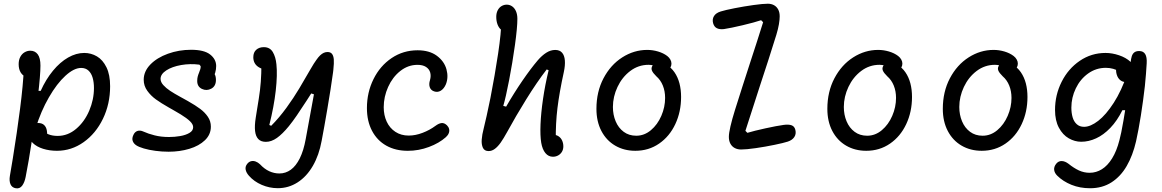

<svg xmlns="http://www.w3.org/2000/svg" viewBox="-20 -798 6240 1031"><path d="M134.8 -79.2Q134.8 -97.2 141.1 -110.2Q147.3 -123.3 158.8 -130.4Q170.2 -137.5 184.5 -137.5Q205.3 -137.5 216.8 -126.7Q228.3 -115.8 231.5 -97.3Q234.7 -78.8 231.7 -55.3H191V-104L197 -100.2Q219 -85.3 240.2 -76.8Q261.3 -68.2 289.5 -68.2Q344.2 -68.2 388.9 -106.1Q433.7 -144 459.1 -203.6Q484.5 -263.2 484.5 -325.3Q484.5 -356.2 477.5 -380.4Q470.5 -404.7 455.2 -418.9Q439.8 -433.2 415.7 -433.2Q377.3 -433.2 331.3 -391.2Q285.3 -349.3 242.6 -275.2Q199.8 -201.2 171.5 -109.7H134.7L162.3 -310H198.5Q226.5 -372.3 264.6 -418.4Q302.7 -464.5 345.8 -489.1Q389 -513.7 432.3 -513.7Q469.2 -513.7 500.6 -495.2Q532 -476.7 551.7 -436.6Q571.3 -396.5 571.3 -334.7Q571.3 -239.8 532.9 -160.4Q494.5 -81 429.1 -34.7Q363.7 11.7 285.8 11.7Q246 11.7 211.6 1Q177.2 -9.7 156 -30.2Q134.8 -50.7 134.8 -79.2ZM33.2 145.8Q43.7 85 48.7 53.5Q71.5 -87.7 87.8 -214.4Q104.2 -341.2 108.5 -436.8L128 -381.2Q103.3 -389.5 91.8 -407.7Q80.2 -425.8 80.2 -453.2Q80.2 -475.8 88.8 -492.2Q97.5 -508.7 112 -517.2Q126.5 -525.7 142.8 -525.7Q168.2 -525.7 182.7 -506.2Q197.2 -486.7 197.2 -445.8Q197.2 -395.7 184 -283.6Q170.8 -171.5 152.2 -49.2Q133.5 73.2 117.7 152.2Q112 181.5 99.2 198.8Q86.3 216.2 65.5 213Q44.2 209.8 36.3 191.3Q28.5 172.8 33.2 145.8Z M711.3 -18Q697.2 -27.5 692.5 -41.5Q687.8 -55.5 696.3 -73.3Q703.5 -89.8 718 -94.8Q732.5 -99.8 750.7 -91.3Q775.8 -79.8 810.4 -71.1Q845 -62.3 887.7 -62.3Q917.7 -62.3 947.2 -67.3Q976.7 -72.3 996.9 -84.1Q1017.2 -95.8 1017.2 -115Q1017.2 -130.5 1000.1 -147.1Q983 -163.7 950.7 -183.5Q934.5 -193 926.8 -197.6Q919 -202.2 903.3 -211.2L886.8 -220.5Q845 -244.2 817.4 -264.1Q789.8 -284 770.8 -310.6Q751.7 -337.2 751.7 -369.7Q751.7 -414.7 787.3 -451.5Q823 -488.3 881.8 -509.5Q940.7 -530.7 1005.8 -530.7Q1076.2 -530.7 1108.3 -505.4Q1140.5 -480.2 1140.8 -443.8Q1141 -407.5 1120 -372.7L1115.3 -416Q1127.3 -410 1133.4 -398.5Q1139.5 -387 1139.5 -368.7Q1139.5 -335.3 1114.5 -321.9Q1089.5 -308.5 1064.2 -320.6Q1039 -332.7 1039 -363Q1039 -376.2 1041.5 -386.2Q1044 -396.3 1049 -408.3Q1053.3 -419.5 1055.7 -426.9Q1058 -434.3 1057.5 -442.7L1050.8 -450.8Q1001.5 -457.2 952.9 -448.8Q904.3 -440.3 873.2 -420.2Q842.2 -400 842.2 -374.7Q842.2 -357.5 857 -341.1Q871.8 -324.7 893.6 -310.2Q915.3 -295.8 950.3 -276.7Q957.8 -272.3 964.2 -269.1Q970.5 -265.8 977.8 -261.5L988.3 -255.7Q1030.2 -232 1055.3 -213.1Q1080.5 -194.2 1096.4 -170.6Q1112.3 -147 1112.3 -118Q1112.3 -75.7 1080.6 -45.1Q1048.8 -14.5 996.9 1.1Q945 16.7 885.5 16.7Q849.2 16.7 814.2 11.9Q779.3 7.2 752.2 -0.8Q725 -8.8 711.3 -18Z M1317 146Q1302.3 129.7 1299.1 112.8Q1295.8 96 1308 81.2Q1317 70.2 1328.8 67.5Q1340.7 64.8 1352.9 69.3Q1365.2 73.8 1376.3 84.3Q1399.5 109.3 1425.8 121.4Q1452.2 133.5 1480.2 133.5Q1513.8 133.5 1541.6 113.4Q1569.3 93.3 1589.8 52.2Q1610.3 11 1621.5 -50.7L1670.8 -319L1680.5 -286.8L1651.2 -296.2Q1637.7 -273.7 1627 -258.3Q1595.8 -210.3 1573.8 -178.1Q1551.7 -145.8 1531 -120.3Q1496.8 -78.5 1467.1 -57.4Q1437.3 -36.3 1407.8 -36.3Q1381.3 -36.3 1367.1 -51.2Q1352.8 -66.2 1349.7 -94.6Q1346.5 -123 1353.2 -165.5Q1356.8 -189.7 1360.9 -214Q1365 -238.3 1369.5 -267.3Q1377.2 -315.3 1380.4 -358.8Q1383.7 -402.3 1383.7 -454L1403.5 -424Q1382.7 -428.7 1368.5 -437.7Q1354.3 -446.7 1347.2 -460.1Q1340.2 -473.5 1340.2 -490.5Q1340.2 -516.8 1356 -530.8Q1371.8 -544.8 1396.7 -544.8Q1429.3 -544.8 1444.9 -518.5Q1460.5 -492.2 1464.3 -452.7Q1470.3 -397.2 1460.7 -311.2Q1451 -225.3 1426.2 -126.8L1436.2 -122.5Q1479.2 -165.7 1518.1 -219.2Q1557 -272.8 1586.8 -322.8Q1616.5 -372.7 1646.8 -425.5Q1666.8 -460.3 1678.8 -476.3Q1689.2 -491.3 1698.8 -500.5Q1708.5 -509.7 1718.2 -514.2Q1728 -518.7 1738.8 -518.7Q1755 -518.7 1762.9 -508.5Q1770.8 -498.3 1772.4 -479.4Q1774 -460.5 1770 -423Q1769.7 -416.8 1768.5 -410Q1761.5 -358.8 1754.9 -317.2Q1748.3 -275.5 1737.2 -209.5Q1721.3 -116 1707.2 -42Q1693.2 35.2 1660 92.6Q1626.8 150 1578.3 181.2Q1529.8 212.5 1471.8 212.5Q1426.7 212.5 1385.3 194.6Q1344 176.7 1317 146Z M1950.3 -217.7Q1950.3 -301.8 1985.6 -373.1Q2020.8 -444.3 2083 -486.2Q2145.2 -528 2222.3 -528Q2286 -528 2325.8 -498.5Q2365.5 -469 2377.4 -425.9Q2389.3 -382.8 2374.2 -345Q2364 -321.5 2347.2 -311.2Q2330.5 -300.8 2311.5 -307.2Q2293.7 -313 2287.8 -329.5Q2282 -346 2289 -368Q2295.3 -390.5 2290 -409Q2284.7 -427.5 2267.3 -438.7Q2250 -449.8 2222 -449.8Q2171.2 -449.8 2129.5 -416.8Q2087.8 -383.8 2064.2 -331.1Q2040.5 -278.3 2040.5 -222.3Q2040.5 -179.2 2056.6 -144.6Q2072.7 -110 2103.2 -90Q2133.8 -70 2174.7 -70Q2211 -70 2249.2 -84.7Q2287.3 -99.3 2317.7 -121.8Q2336.5 -135.8 2351.3 -137.2Q2366.2 -138.7 2380.3 -124.8Q2389 -116.2 2391.6 -105.2Q2394.2 -94.3 2389.9 -83.1Q2385.7 -71.8 2374.3 -61.5Q2338.2 -29.3 2283.3 -8.8Q2228.5 11.8 2169.8 11.8Q2104 11.8 2054.5 -15.9Q2005 -43.7 1977.7 -95.6Q1950.3 -147.5 1950.3 -217.7Z M2886.3 -31.3Q2880 -69.3 2882.5 -130.7Q2885 -192 2896 -267.2Q2907 -342.5 2926 -420.8L2915.7 -425.2Q2862.5 -356.2 2805.5 -264.2Q2748.5 -172.3 2704.2 -90.8Q2684 -54.2 2668.7 -32.4Q2653.3 -10.7 2637.4 1.2Q2621.5 13.2 2603.7 13.2Q2581.2 13.2 2573 -4.6Q2564.8 -22.3 2566.7 -48.4Q2568.5 -74.5 2577.2 -107.5Q2583.8 -133.2 2593.2 -176Q2602.5 -218.8 2613.5 -272Q2637.8 -396.7 2654.8 -510.4Q2671.8 -624.2 2671.8 -685.5L2698 -628.8Q2682.3 -628.8 2670.3 -638.9Q2658.3 -649 2651.6 -666.8Q2644.8 -684.7 2644.8 -707.5Q2644.8 -727.8 2652.6 -742.8Q2660.3 -757.7 2673.2 -765.3Q2686.2 -773 2701 -773Q2717 -773 2730.1 -763.9Q2743.2 -754.8 2750.7 -737.7Q2758.2 -720.5 2758.2 -697Q2758.2 -649.8 2745.1 -555.7Q2732 -461.5 2713.9 -367.6Q2695.8 -273.7 2682.5 -229.5L2697.8 -225.3Q2740.7 -299.7 2785.1 -364.4Q2829.5 -429.2 2868 -474.5Q2889.7 -499.7 2913.2 -514.8Q2936.8 -529.8 2961.3 -529.8Q2985.7 -529.8 2998.4 -514.8Q3011.2 -499.8 3013.2 -473.2Q3015.3 -446.7 3007.7 -411.5Q2983.5 -300.7 2973.4 -217.8Q2963.3 -134.8 2964.5 -44.5L2948.2 -74.8Q2966.3 -74.8 2979.2 -66.2Q2992 -57.7 2998.5 -43.3Q3005 -29 3005 -12Q3005 4.3 2997.5 16.9Q2990 29.5 2977.2 36.6Q2964.3 43.7 2949.3 43.7Q2925 43.7 2908.8 24.1Q2892.5 4.5 2886.3 -31.3Z M3182.7 -213.5Q3182.7 -305.3 3220.7 -377.6Q3258.7 -449.8 3321.5 -489.9Q3384.3 -530 3455.5 -530Q3484.7 -530 3513.5 -521.5Q3542.3 -513 3563 -497.3Q3574 -488.7 3579.8 -477.9Q3585.7 -467.2 3585.6 -455.8Q3585.5 -444.5 3579.3 -434.3Q3573 -423.7 3564.3 -421.2Q3555.7 -418.7 3546.3 -421.3Q3537 -424 3524.2 -431Q3522.7 -431.5 3521.7 -432.2L3516.8 -434.7Q3503 -441.8 3490.5 -445.9Q3478 -450 3462.8 -450Q3408.2 -450 3364.4 -416.9Q3320.7 -383.8 3295.9 -331.2Q3271.2 -278.7 3271.2 -223.5Q3271.2 -181.8 3286 -146.5Q3300.8 -111.2 3329.1 -90.2Q3357.3 -69.2 3396.5 -69.2Q3439.7 -69.2 3475.2 -98.9Q3510.7 -128.7 3531.1 -175.8Q3551.5 -222.8 3551.5 -272.2Q3551.5 -308.3 3539.4 -338.4Q3527.3 -368.5 3504.2 -388.5Q3486 -406.3 3480.9 -418.8Q3475.8 -431.3 3482.5 -443.3Q3488.8 -455.2 3503 -459.4Q3517.2 -463.7 3532.7 -461.1Q3548.2 -458.5 3557.3 -451.7Q3584 -435.7 3601.9 -409.8Q3619.8 -383.8 3628.6 -350.2Q3637.3 -316.7 3637.3 -277.5Q3637.3 -197.7 3606.3 -131.6Q3575.3 -65.5 3519.3 -26.9Q3463.3 11.7 3391.7 11.7Q3331 11.7 3283.5 -16Q3236 -43.7 3209.3 -94.8Q3182.7 -145.8 3182.7 -213.5Z M3893.8 -63.2Q3893.8 -82.5 3902.4 -119.8Q3911 -157 3926.5 -206.8Q3950.5 -283.5 3966.8 -333.8Q3983.2 -384.2 4008.2 -462Q4031.8 -534.5 4045.2 -575.8Q4058.5 -617 4077.8 -678.7L4067 -689.5Q4032.3 -677.8 3968 -662.5Q3903.7 -647.2 3867.2 -641.8Q3844.2 -639.2 3829.5 -646.5Q3814.8 -653.8 3809.3 -673.3Q3803.5 -694.5 3813.9 -711.5Q3824.3 -728.5 3850.3 -736.5Q3873.5 -743.8 3924.2 -753.8Q3975 -763.8 4026 -770.9Q4077 -778 4103 -778Q4121.7 -778 4136.1 -770.2Q4150.5 -762.3 4158.7 -747.1Q4166.8 -731.8 4166.8 -710.5Q4166.8 -692.7 4162.6 -667.7Q4158.3 -642.7 4149 -611.7Q4123.5 -529.5 4106.3 -476.7Q4089.2 -423.8 4059.5 -333.5Q4035.8 -259.5 4015.3 -196.4Q3994.8 -133.3 3982.7 -95.5L3993.3 -84.7Q4028.3 -95.3 4089.8 -108.8Q4151.3 -122.3 4188 -127.3Q4214.8 -131 4230.7 -125.2Q4246.5 -119.5 4251 -100.3Q4256.2 -78.5 4245.2 -62Q4234.3 -45.5 4210 -37.5Q4188 -30.3 4138.3 -20.1Q4088.7 -9.8 4037.9 -2.5Q3987.2 4.8 3959.5 4.8Q3940.7 4.8 3925.8 -2.9Q3910.8 -10.7 3902.3 -26Q3893.8 -41.3 3893.8 -63.2Z M4422.7 -213.5Q4422.7 -305.3 4460.7 -377.6Q4498.7 -449.8 4561.5 -489.9Q4624.3 -530 4695.5 -530Q4724.7 -530 4753.5 -521.5Q4782.3 -513 4803 -497.3Q4814 -488.7 4819.8 -477.9Q4825.7 -467.2 4825.6 -455.8Q4825.5 -444.5 4819.3 -434.3Q4813 -423.7 4804.3 -421.2Q4795.7 -418.7 4786.3 -421.3Q4777 -424 4764.2 -431Q4762.7 -431.5 4761.7 -432.2L4756.8 -434.7Q4743 -441.8 4730.5 -445.9Q4718 -450 4702.8 -450Q4648.2 -450 4604.4 -416.9Q4560.7 -383.8 4535.9 -331.2Q4511.2 -278.7 4511.2 -223.5Q4511.2 -181.8 4526 -146.5Q4540.8 -111.2 4569.1 -90.2Q4597.3 -69.2 4636.5 -69.2Q4679.7 -69.2 4715.2 -98.9Q4750.7 -128.7 4771.1 -175.8Q4791.5 -222.8 4791.5 -272.2Q4791.5 -308.3 4779.4 -338.4Q4767.3 -368.5 4744.2 -388.5Q4726 -406.3 4720.9 -418.8Q4715.8 -431.3 4722.5 -443.3Q4728.8 -455.2 4743 -459.4Q4757.2 -463.7 4772.7 -461.1Q4788.2 -458.5 4797.3 -451.7Q4824 -435.7 4841.9 -409.8Q4859.8 -383.8 4868.6 -350.2Q4877.3 -316.7 4877.3 -277.5Q4877.3 -197.7 4846.3 -131.6Q4815.3 -65.5 4759.3 -26.9Q4703.3 11.7 4631.7 11.7Q4571 11.7 4523.5 -16Q4476 -43.7 4449.3 -94.8Q4422.7 -145.8 4422.7 -213.5Z M5042.7 -213.5Q5042.7 -305.3 5080.7 -377.6Q5118.7 -449.8 5181.5 -489.9Q5244.3 -530 5315.5 -530Q5344.7 -530 5373.5 -521.5Q5402.3 -513 5423 -497.3Q5434 -488.7 5439.8 -477.9Q5445.7 -467.2 5445.6 -455.8Q5445.5 -444.5 5439.3 -434.3Q5433 -423.7 5424.3 -421.2Q5415.7 -418.7 5406.3 -421.3Q5397 -424 5384.2 -431Q5382.7 -431.5 5381.7 -432.2L5376.8 -434.7Q5363 -441.8 5350.5 -445.9Q5338 -450 5322.8 -450Q5268.2 -450 5224.4 -416.9Q5180.7 -383.8 5155.9 -331.2Q5131.2 -278.7 5131.2 -223.5Q5131.2 -181.8 5146 -146.5Q5160.8 -111.2 5189.1 -90.2Q5217.3 -69.2 5256.5 -69.2Q5299.7 -69.2 5335.2 -98.9Q5370.7 -128.7 5391.1 -175.8Q5411.5 -222.8 5411.5 -272.2Q5411.5 -308.3 5399.4 -338.4Q5387.3 -368.5 5364.2 -388.5Q5346 -406.3 5340.9 -418.8Q5335.8 -431.3 5342.5 -443.3Q5348.8 -455.2 5363 -459.4Q5377.2 -463.7 5392.7 -461.1Q5408.2 -458.5 5417.3 -451.7Q5444 -435.7 5461.9 -409.8Q5479.8 -383.8 5488.6 -350.2Q5497.3 -316.7 5497.3 -277.5Q5497.3 -197.7 5466.3 -131.6Q5435.3 -65.5 5379.3 -26.9Q5323.3 11.7 5251.7 11.7Q5191 11.7 5143.5 -16Q5096 -43.7 5069.3 -94.8Q5042.7 -145.8 5042.7 -213.5Z M5657 145.2Q5642.5 130.8 5640.6 114.1Q5638.7 97.3 5651.7 81.2Q5663.8 66.2 5681.4 66.8Q5699 67.3 5717.7 81.5Q5746.2 104.5 5773.5 117.2Q5800.8 129.8 5831.2 129.8Q5866.2 129.8 5896.8 110.8Q5927.5 91.8 5951.8 52.5Q5976.2 13.2 5991.2 -45.7Q6000.2 -77.7 6012.8 -151Q6027.3 -232 6038.1 -319.5Q6048.8 -407 6051 -459.7Q6053 -483 6057.6 -496.7Q6062.2 -510.3 6071.8 -517.2Q6081.3 -524 6097.2 -524Q6119.3 -524 6129.4 -507.7Q6139.5 -491.3 6137.5 -458Q6134.8 -406 6127.7 -335.5Q6118.8 -257.3 6106.3 -178.2Q6093.8 -99.2 6080.3 -38.8Q6062.7 37.2 6030.2 93.3Q5997.8 149.5 5948.5 181.2Q5899.2 212.8 5833.2 212.8Q5779 212.8 5733.5 194.4Q5688 176 5657 145.2ZM5645.3 -207.5Q5645.3 -288.2 5680.7 -358.6Q5716 -429 5778.1 -471.3Q5840.2 -513.7 5916.3 -513.7Q5952.2 -513.7 5989.1 -501.2Q6026 -488.8 6050.3 -466.4Q6074.7 -444 6074.7 -416Q6074.7 -390.7 6061.8 -373.9Q6049 -357.2 6026.3 -357.2Q6008.5 -357.2 5995.5 -367.7Q5982.5 -378.2 5976.7 -397.2Q5970.8 -416.2 5974.2 -440.3H6016.8V-391.3Q6006.8 -404 5991.7 -413.6Q5976.5 -423.2 5957.5 -428.5Q5938.5 -433.8 5918.3 -433.8Q5865.5 -433.8 5823 -403.3Q5780.5 -372.8 5756.8 -323.4Q5733 -274 5733 -220Q5733 -190.8 5739.9 -167.7Q5746.8 -144.5 5762.2 -130.8Q5777.5 -117 5801.3 -117Q5835.5 -117 5877.2 -149.1Q5918.8 -181.2 5960.5 -245.8Q6002.2 -310.5 6033.8 -403H6078L6043.3 -206.2H6007Q5978.8 -149.2 5942.2 -111.2Q5905.7 -73.3 5865.8 -55.1Q5826 -36.8 5785.8 -36.8Q5751.3 -36.8 5719.1 -55.2Q5686.8 -73.5 5666.1 -112.1Q5645.3 -150.7 5645.3 -207.5Z"/></svg>

Font: Monaspace Radon Var
Style: Regular
Weight: 400
Designer: Riley Cran and the Lettermatic Team
Version: Version 1.000 (Monaspace Radon Var)